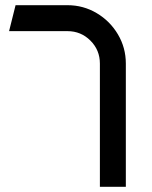

<svg xmlns="http://www.w3.org/2000/svg" viewBox="-20 -720 585 740"><path d="M240 -600H15L40 -700H240Q301 -700 352.5 -669.5Q404 -639 434.5 -587.5Q465 -536 465 -475V0H365V-475Q365 -527 328.5 -563.5Q292 -600 240 -600Z"/></svg>

Font: Skate blade
Style: Regular
Weight: 400
Italic angle: -7°
Designer: Valerio Brotto (Silverblur_type)
Version: Version 2.001